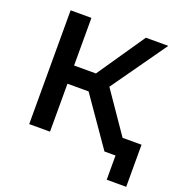

<svg xmlns="http://www.w3.org/2000/svg" viewBox="-148 -831 1059 1110"><g transform="rotate(20 381.5 -275.5)"><path d="M561 0 324 -341 429 -406 708 0ZM98 0V-700H226V0ZM187 -295V-407H423V-295ZM441 -335 322 -351 561 -700H699ZM629 149V-32L660 0H561V-110H749V149Z"/></g></svg>

Font: MOST Montserrat SemiBold
Style: Regular
Weight: 600
Designer: Julieta Ulanovsky
Foundry: Julieta Ulanovsky
Version: Version 8.000;March 11, 2024;FontCreator 15.0.0.2926 64-bit